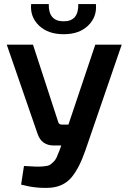

<svg xmlns="http://www.w3.org/2000/svg" viewBox="-20 -908 619 937"><path d="M291 -741Q214 -741 170 -783.5Q126 -826 132 -888H218Q216 -804 291 -804Q364 -804 362 -888H448Q454 -826 410.5 -783.5Q367 -741 291 -741ZM445 -690H574L397 -175Q367 -88 329.5 -43Q292 2 228 8Q158 13 83 -7L97 -98Q136 -96 153 -95Q170 -94 191.5 -96Q213 -98 220.5 -102Q228 -106 239 -116Q250 -126 255.5 -138Q261 -150 270 -173L279 -198H243Q182 -198 163 -256L13 -690H141L264 -313Q267 -300 282 -300H314Z"/></svg>

Font: Exo 2 Semi Bold
Style: Regular
Weight: 600
Designer: Natanael Gama
Version: Version 1.001;PS 001.001;hotconv 1.0.88;makeotf.lib2.5.64775